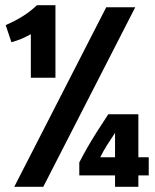

<svg xmlns="http://www.w3.org/2000/svg" viewBox="-20 -721 600 741"><path d="M35 0 390 -693H502L147 0ZM424 0V-44H286V-94Q303 -127 319.5 -155.5Q336 -184 355 -214Q374 -244 398 -280H514V-114H554V-44H514V0ZM367 -114H424V-208Q407 -183 392.5 -160Q378 -137 367 -114ZM99 -421V-589Q77 -577 61 -570.5Q45 -564 24 -558L2 -624Q40 -641 68 -658.5Q96 -676 123 -701H194V-421Z"/></svg>

Font: Ubuntu Sans Mono
Style: Regular
Weight: 400
Monospace: yes
Designer: Dalton Maag Ltd
Foundry: Dalton Maag Ltd
Version: Version 1.006